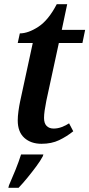

<svg xmlns="http://www.w3.org/2000/svg" viewBox="-20 -679 428 920"><path d="M179 10Q128 10 96.5 -18.5Q65 -47 65 -102Q65 -122 68.5 -147Q72 -172 76 -191L137 -473H65L75 -519Q115 -519 163.5 -550.5Q212 -582 252 -659H302L276 -536H388L375 -473H262L202 -196Q197 -171 194 -150Q191 -129 191 -114Q191 -88 203.5 -75.5Q216 -63 237 -63Q257 -63 276.5 -70.5Q296 -78 311 -88L331 -50Q300 -25 263.5 -7.5Q227 10 179 10ZM23 209Q38 175 54 135.5Q70 96 81 61H188L185 70Q174 91 154 118Q134 145 111.5 172.5Q89 200 69 221H20Z"/></svg>

Font: Noto Serif SemiCondensed SemiBold
Style: Italic
Weight: 600
Width: 4
Italic angle: -12°
Designer: Monotype Design Team
Foundry: Monotype Imaging Inc.
Version: Version 2.014; ttfautohint (v1.8.4.7-5d5b)